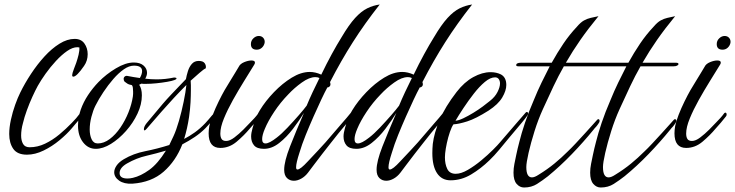

<svg xmlns="http://www.w3.org/2000/svg" viewBox="-20 -658 3269 854"><path d="M100 30Q57 30 39 4Q21 -22 21 -62Q21 -91 28.5 -125.5Q36 -160 47.5 -192Q59 -224 70 -246Q90 -287 118 -329.5Q146 -372 178 -407Q210 -442 244.5 -463.5Q279 -485 312 -485Q341 -485 355.5 -464.5Q370 -444 370 -417Q370 -388 354 -365Q321 -317 306 -317Q301 -317 301 -324Q301 -331 309 -352Q313 -361 319 -378.5Q325 -396 329.5 -414.5Q334 -433 333 -447Q330 -448 324 -448Q303 -448 278.5 -431Q254 -414 229 -387Q204 -360 183 -330.5Q162 -301 148 -276Q137 -256 124 -227.5Q111 -199 99.5 -167.5Q88 -136 82 -110Q78 -96 76 -82Q74 -68 74 -55Q74 -33 82.5 -18Q91 -3 112 -3Q147 -3 180.5 -19Q214 -35 244 -60Q274 -85 299 -111Q320 -132 336 -154Q339 -157 341 -157Q347 -157 347 -148Q347 -143 343 -139L299 -87Q278 -62 245 -34.5Q212 -7 174 11.5Q136 30 100 30Z M406 4Q372 4 349.5 -25Q327 -54 327 -99Q327 -135 339 -170Q351 -204 371.5 -235Q392 -266 418 -293Q452 -328 495.5 -354Q539 -380 575 -380Q603 -380 618.5 -366.5Q634 -353 634 -334Q634 -322 626 -308Q652 -305 677 -305Q696 -305 715 -307Q734 -309 753 -313H757Q765 -313 765 -309Q765 -305 756 -302Q746 -298 723 -294Q700 -290 675 -287.5Q650 -285 630 -285Q623 -285 618 -285Q613 -285 609 -286L599 -281Q611 -264 611 -234Q611 -194 591.5 -152.5Q572 -111 540.5 -75.5Q509 -40 473.5 -18Q438 4 406 4ZM415 -20Q442 -20 468 -39.5Q494 -59 515.5 -90.5Q537 -122 551.5 -158.5Q566 -195 571 -229Q572 -235 572 -240.5Q572 -246 572 -251Q572 -260 571 -267.5Q570 -275 567 -279Q565 -279 564 -280Q552 -282 546.5 -286Q541 -290 534 -295Q530 -300 530 -307Q530 -314 535.5 -318Q541 -322 548 -320Q573 -315 602 -311Q612 -328 612 -342Q612 -366 576 -366Q554 -366 530.5 -349.5Q507 -333 484 -306.5Q461 -280 440 -248.5Q419 -217 404 -187Q394 -167 386.5 -138Q379 -109 379 -82Q379 -57 387.5 -38.5Q396 -20 415 -20Z M569 159Q532 161 510 145.5Q488 130 488 108Q488 94 498.5 78.5Q509 63 531 50Q573 25 626 14.5Q679 4 733 -13L752 -53Q764 -79 776 -120.5Q788 -162 797 -206Q806 -250 809 -280Q780 -251 753.5 -222.5Q727 -194 698 -161Q669 -128 632 -85Q626 -78 623 -78Q620 -78 620 -83Q620 -95 632 -110L704 -196Q721 -216 741 -237Q761 -258 782 -280L807 -306Q810 -323 816 -342Q822 -361 833.5 -374Q845 -387 864 -387Q884 -387 891 -376Q898 -365 895 -354Q887 -351 867 -333.5Q847 -316 828 -299Q829 -290 829 -279.5Q829 -269 829 -257Q829 -233 827.5 -203.5Q826 -174 821 -138Q813 -85 799 -40Q824 -53 847 -69.5Q870 -86 893 -110Q901 -119 909 -128Q917 -137 925 -147Q927 -149 929 -149Q932 -149 934.5 -144Q937 -139 934 -135Q916 -110 893 -87Q872 -66 846 -48.5Q820 -31 791 -16Q762 58 708 105.5Q654 153 569 159ZM547 136Q558 136 571 133Q606 125 644 97.5Q682 70 718 12Q674 25 631 35Q587 45 545 69Q512 88 512 112Q512 136 547 136Z M1122 -437Q1096 -437 1096 -462Q1096 -477 1107 -487.5Q1118 -498 1131 -498Q1144 -498 1151.5 -489Q1159 -480 1157 -467Q1154 -454 1144.5 -445.5Q1135 -437 1122 -437ZM960 0Q908 0 908 -65Q908 -79 911 -97Q915 -118 926.5 -147.5Q938 -177 952.5 -206.5Q967 -236 979 -257Q989 -273 1002 -295Q1015 -317 1027 -336Q1039 -355 1042 -361Q1048 -374 1066 -381.5Q1084 -389 1098 -389Q1114 -389 1114 -380Q1114 -374 1110 -369Q1091 -338 1065.5 -297Q1040 -256 1016 -213Q992 -170 976 -131Q960 -92 960 -64Q960 -49 965.5 -40Q971 -31 986 -31Q1002 -31 1022.5 -46.5Q1043 -62 1062.5 -81.5Q1082 -101 1092 -112L1112 -133Q1117 -138 1121 -143.5Q1125 -149 1129 -154Q1132 -157 1134 -157Q1140 -157 1140 -148Q1140 -143 1136 -139Q1125 -125 1114 -112Q1103 -99 1091 -86Q1066 -56 1033 -28Q1000 0 960 0Z M1287 146Q1269 146 1256.5 134Q1244 122 1244 97Q1244 60 1270 -6.5Q1296 -73 1332 -156Q1312 -123 1283.5 -85.5Q1255 -48 1222 -22Q1189 4 1154 4Q1123 4 1110 -11.5Q1097 -27 1097 -51Q1097 -66 1103.5 -89Q1110 -112 1119 -134Q1128 -156 1136 -168Q1161 -209 1198.5 -248Q1236 -287 1277.5 -312.5Q1319 -338 1358 -338Q1383 -338 1409 -326Q1432 -374 1455.5 -417Q1479 -460 1499 -492Q1532 -548 1559.5 -578Q1587 -608 1613.5 -621Q1640 -634 1669 -638Q1602 -553 1549.5 -470.5Q1497 -388 1448 -293Q1450 -287 1450 -284Q1450 -277 1445.5 -273Q1441 -269 1436 -269Q1425 -249 1409 -215Q1393 -181 1375 -140.5Q1357 -100 1340 -58Q1323 -16 1312 21Q1297 67 1297 86Q1297 96 1303 96Q1316 96 1349 60L1396 10L1428 -25L1502 -111Q1512 -122 1522 -134Q1532 -146 1541 -157Q1544 -160 1547 -160Q1553 -160 1553 -153Q1553 -149 1548 -142Q1538 -128 1525.5 -113Q1513 -98 1502 -85Q1499 -82 1485.5 -65Q1472 -48 1452.5 -23.5Q1433 1 1413 27Q1393 53 1376 75.5Q1359 98 1350 110Q1337 127 1320 136.5Q1303 146 1287 146ZM1161 -20Q1178 -20 1211 -46Q1232 -62 1258.5 -90Q1285 -118 1309 -145.5Q1333 -173 1344 -188Q1356 -217 1370.5 -248Q1385 -279 1401 -311Q1393 -315 1383 -315Q1356 -315 1322.5 -291Q1289 -267 1262 -238Q1227 -202 1199.5 -160.5Q1172 -119 1158 -85Q1146 -57 1146 -39Q1146 -20 1161 -20Z M1698 146Q1680 146 1667.5 134Q1655 122 1655 97Q1655 60 1681 -6.5Q1707 -73 1743 -156Q1723 -123 1694.5 -85.5Q1666 -48 1633 -22Q1600 4 1565 4Q1534 4 1521 -11.5Q1508 -27 1508 -51Q1508 -66 1514.5 -89Q1521 -112 1530 -134Q1539 -156 1547 -168Q1572 -209 1609.5 -248Q1647 -287 1688.5 -312.5Q1730 -338 1769 -338Q1794 -338 1820 -326Q1843 -374 1866.5 -417Q1890 -460 1910 -492Q1943 -548 1970.5 -578Q1998 -608 2024.5 -621Q2051 -634 2080 -638Q2013 -553 1960.5 -470.5Q1908 -388 1859 -293Q1861 -287 1861 -284Q1861 -277 1856.5 -273Q1852 -269 1847 -269Q1836 -249 1820 -215Q1804 -181 1786 -140.5Q1768 -100 1751 -58Q1734 -16 1723 21Q1708 67 1708 86Q1708 96 1714 96Q1727 96 1760 60L1807 10L1839 -25L1913 -111Q1923 -122 1933 -134Q1943 -146 1952 -157Q1955 -160 1958 -160Q1964 -160 1964 -153Q1964 -149 1959 -142Q1949 -128 1936.5 -113Q1924 -98 1913 -85Q1910 -82 1896.5 -65Q1883 -48 1863.5 -23.5Q1844 1 1824 27Q1804 53 1787 75.5Q1770 98 1761 110Q1748 127 1731 136.5Q1714 146 1698 146ZM1572 -20Q1589 -20 1622 -46Q1643 -62 1669.5 -90Q1696 -118 1720 -145.5Q1744 -173 1755 -188Q1767 -217 1781.5 -248Q1796 -279 1812 -311Q1804 -315 1794 -315Q1767 -315 1733.5 -291Q1700 -267 1673 -238Q1638 -202 1610.5 -160.5Q1583 -119 1569 -85Q1557 -57 1557 -39Q1557 -20 1572 -20Z M1984 144Q1945 144 1924 112.5Q1903 81 1903 23Q1903 13 1903.5 3Q1904 -7 1905 -18Q1911 -67 1935.5 -125Q1960 -183 2011 -249Q2045 -293 2085 -315Q2125 -337 2162 -337Q2188 -337 2208 -327Q2232 -314 2232 -280Q2232 -255 2214 -224.5Q2196 -194 2153 -166Q2096 -130 2058 -118Q2020 -106 1997 -105Q1989 -94 1981 -70.5Q1973 -47 1967.5 -21.5Q1962 4 1960 24Q1960 28 1959.5 32.5Q1959 37 1959 42Q1959 72 1969.5 93.5Q1980 115 2007 115Q2031 115 2061 97.5Q2091 80 2120.5 55.5Q2150 31 2172.5 8.5Q2195 -14 2204 -25L2278 -111L2318 -157Q2321 -160 2323 -160Q2329 -160 2329 -152Q2329 -149 2324 -142Q2314 -128 2301.5 -113Q2289 -98 2278 -85Q2264 -69 2243.5 -44Q2223 -19 2200.5 8Q2178 35 2157 55Q2119 92 2075.5 118Q2032 144 1984 144ZM2006 -121Q2020 -122 2041 -132Q2062 -142 2085 -156Q2108 -170 2127.5 -184.5Q2147 -199 2159 -209Q2182 -227 2193 -249Q2204 -271 2204 -287Q2204 -298 2198.5 -306Q2193 -314 2182 -314Q2161 -314 2136.5 -293.5Q2112 -273 2087.5 -241.5Q2063 -210 2041.5 -177.5Q2020 -145 2006 -121Z M2311 176Q2292 176 2278 160Q2264 144 2264 110Q2264 91 2268 71Q2270 61 2276 32Q2282 3 2290 -27Q2299 -64 2315 -111.5Q2331 -159 2354 -212Q2371 -254 2389 -291Q2407 -328 2425 -363H2287Q2276 -363 2276 -368Q2276 -379 2298 -379H2434Q2459 -424 2486 -464Q2513 -504 2546 -539Q2563 -559 2577.5 -567Q2592 -575 2607.5 -578.5Q2623 -582 2642 -586Q2596 -530 2561.5 -480.5Q2527 -431 2497 -379H2645Q2657 -379 2657 -373Q2657 -370 2651.5 -366.5Q2646 -363 2635 -363H2488Q2464 -321 2442 -274.5Q2420 -228 2395 -173Q2374 -127 2357.5 -74.5Q2341 -22 2331 22Q2321 66 2321 85Q2321 131 2346 131Q2358 131 2376 119Q2415 95 2446 69.5Q2477 44 2505 16Q2520 2 2540.5 -20Q2561 -42 2582 -65Q2603 -88 2619 -106L2636 -125Q2639 -128 2641 -128Q2647 -128 2647 -120Q2647 -115 2643 -110Q2638 -102 2632 -95Q2625 -88 2619 -80Q2576 -27 2524 27Q2472 81 2417 126Q2394 144 2369 160Q2344 176 2311 176Z M2652 176Q2633 176 2619 160Q2605 144 2605 110Q2605 91 2609 71Q2611 61 2617 32Q2623 3 2631 -27Q2640 -64 2656 -111.5Q2672 -159 2695 -212Q2712 -254 2730 -291Q2748 -328 2766 -363H2628Q2617 -363 2617 -368Q2617 -379 2639 -379H2775Q2800 -424 2827 -464Q2854 -504 2887 -539Q2904 -559 2918.5 -567Q2933 -575 2948.5 -578.5Q2964 -582 2983 -586Q2937 -530 2902.5 -480.5Q2868 -431 2838 -379H2986Q2998 -379 2998 -373Q2998 -370 2992.5 -366.5Q2987 -363 2976 -363H2829Q2805 -321 2783 -274.5Q2761 -228 2736 -173Q2715 -127 2698.5 -74.5Q2682 -22 2672 22Q2662 66 2662 85Q2662 131 2687 131Q2699 131 2717 119Q2756 95 2787 69.5Q2818 44 2846 16Q2861 2 2881.5 -20Q2902 -42 2923 -65Q2944 -88 2960 -106L2977 -125Q2980 -128 2982 -128Q2988 -128 2988 -120Q2988 -115 2984 -110Q2979 -102 2973 -95Q2966 -88 2960 -80Q2917 -27 2865 27Q2813 81 2758 126Q2735 144 2710 160Q2685 176 2652 176Z M3194 -437Q3168 -437 3168 -462Q3168 -477 3179 -487.5Q3190 -498 3203 -498Q3216 -498 3223.5 -489Q3231 -480 3229 -467Q3226 -454 3216.5 -445.5Q3207 -437 3194 -437ZM3032 0Q2980 0 2980 -65Q2980 -79 2983 -97Q2987 -118 2998.5 -147.5Q3010 -177 3024.5 -206.5Q3039 -236 3051 -257Q3061 -273 3074 -295Q3087 -317 3099 -336Q3111 -355 3114 -361Q3120 -374 3138 -381.5Q3156 -389 3170 -389Q3186 -389 3186 -380Q3186 -374 3182 -369Q3163 -338 3137.5 -297Q3112 -256 3088 -213Q3064 -170 3048 -131Q3032 -92 3032 -64Q3032 -49 3037.5 -40Q3043 -31 3058 -31Q3074 -31 3094.5 -46.5Q3115 -62 3134.5 -81.5Q3154 -101 3164 -112L3184 -133Q3189 -138 3193 -143.5Q3197 -149 3201 -154Q3204 -157 3206 -157Q3212 -157 3212 -148Q3212 -143 3208 -139Q3197 -125 3186 -112Q3175 -99 3163 -86Q3138 -56 3105 -28Q3072 0 3032 0Z"/></svg>

Font: Birthstone Bounce
Style: Regular
Weight: 400
Designer: Robert E. Leuschke
Foundry: Rob Leuschke
Version: Version 1.010; ttfautohint (v1.8.3)